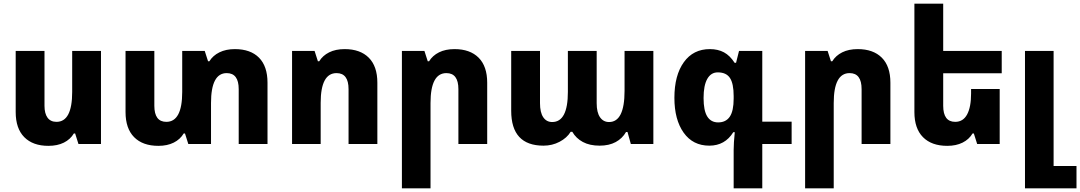

<svg xmlns="http://www.w3.org/2000/svg" viewBox="-20 -780 5851 1040"><path d="M527 -504V0H405L387 -57H380Q361 -25 326 -7.5Q291 10 242 10Q158 10 111.5 -37Q65 -84 65 -173V-504H221V-207Q221 -165 237.5 -142.5Q254 -120 286 -120Q371 -120 371 -282V-504Z M1252 -514Q1337 -514 1383 -467.5Q1429 -421 1429 -332V0H1273V-297Q1273 -384 1208 -384Q1123 -384 1123 -222V0H1000L982 -57H975Q956 -25 921 -7.5Q886 10 838 10Q753 10 706.5 -37Q660 -84 660 -173V-504H816V-207Q816 -120 881 -120Q967 -120 967 -282V-504H1089L1107 -448H1114Q1133 -479 1168.5 -496.5Q1204 -514 1252 -514Z M1562 0V-504H1684L1702 -448H1709Q1728 -479 1763 -496.5Q1798 -514 1847 -514Q1931 -514 1977.5 -467.5Q2024 -421 2024 -332V0H1868V-297Q1868 -384 1803 -384Q1717 -384 1717 -223V0Z M2157 240V-504H2279L2297 -448H2304Q2323 -479 2358 -496.5Q2393 -514 2442 -514Q2526 -514 2572.5 -467.5Q2619 -421 2619 -332V0H2463V-297Q2463 -384 2398 -384Q2312 -384 2312 -222V240Z M2924 9Q2749 9 2749 -180V-504H2905V-221Q2905 -171 2922.5 -145Q2940 -119 2971 -119Q3056 -119 3056 -282V-504H3212V-221Q3212 -171 3230 -145Q3248 -119 3279 -119Q3363 -119 3363 -288V-504H3519V0H3397L3379 -65H3371Q3351 -30 3315 -10.5Q3279 9 3228 9Q3174 9 3137 -11Q3100 -31 3080 -66H3071Q3051 -33 3011 -12Q2971 9 2924 9Z M3954 240V32Q3954 -4 3960 -64H3952Q3907 9 3822 9Q3733 9 3683 -61.5Q3633 -132 3633 -250Q3633 -372 3684 -443Q3735 -514 3825 -514Q3869 -514 3901.5 -496.5Q3934 -479 3959 -440H3967L3983 -504H4109V-121H4268V0H4109V240ZM3870 -117Q3912 -117 3933 -148Q3954 -179 3954 -246V-260Q3954 -327 3934 -357.5Q3914 -388 3868 -388Q3831 -388 3811 -352.5Q3791 -317 3791 -249Q3791 -181 3811 -149Q3831 -117 3870 -117Z M4341 240V-504H4463L4481 -448H4488Q4507 -479 4542 -496.5Q4577 -514 4626 -514Q4710 -514 4756.5 -467.5Q4803 -421 4803 -332V0H4647V-297Q4647 -384 4582 -384Q4496 -384 4496 -222V240Z M5395 -298V0H5273L5255 -57H5248Q5229 -25 5194 -7.5Q5159 10 5111 10Q5026 10 4979.5 -37Q4933 -84 4933 -173V-760H5089V-504H5406V-383H5089V-207Q5089 -120 5154 -120Q5197 -120 5218.5 -160Q5240 -200 5240 -273V-298Z M5532 240V-504H5687V119H5811V240Z"/></svg>

Font: Noto Sans Armenian SemiCondensed ExtraBold
Style: Regular
Weight: 800
Width: 4
Designer: Monotype Design Team
Foundry: Monotype Imaging Inc.
Version: Version 2.008; ttfautohint (v1.8.4.7-5d5b)